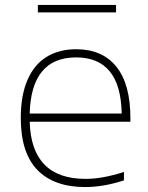

<svg xmlns="http://www.w3.org/2000/svg" viewBox="-20 -747 600 776"><path d="M507 -255H100Q106.5 -24 326 -24Q394 -24 481 -52V-18Q398.5 9 324 9Q198.5 9 131.2 -60Q64 -129 64 -270Q64 -361.5 91 -423.8Q118 -486 168.2 -517Q218.5 -548 288 -548Q393.5 -548 450.2 -477.5Q507 -407 507 -270ZM100 -288H472Q469.5 -403.5 423 -459.2Q376.5 -515 288 -515Q106 -515 100 -288ZM133 -697V-727H449V-697Z"/></svg>

Font: Encode Sans Expanded Thin
Style: Regular
Weight: 250
Width: 7
Designer: Multiple Designers
Foundry: Impallari Type
Version: Version 2.000